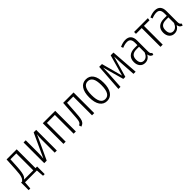

<svg xmlns="http://www.w3.org/2000/svg" viewBox="332 -1912 3436 3436"><g transform="rotate(-45 2050.0 -194.5)"><path d="M371.1 -46.9H412.1V145H370.1L358.9 0H59.1L47.9 145H5.9V-46.9H33.2Q49.3 -61.5 58.3 -73.5Q67.4 -85.4 77.1 -110.6Q86.9 -135.7 92.8 -178.2Q98.6 -220.7 102.1 -286.1L115.2 -522.9H371.1ZM314.9 -46.9V-476.1H166L155.8 -292Q150.9 -209.5 141.6 -161.1Q132.3 -112.8 119.1 -89.4Q106 -65.9 82 -46.9Z M863.8 -522.9V0H810.1V-329.1Q810.1 -403.3 819.8 -457L607.9 0H544.9V-522.9H600.1V-211.9Q600.1 -143.1 590.8 -66.9L800.8 -522.9Z M1289.6 0V-475.1H1087.9V0H1031.7V-522.9H1345.7V0Z M1546.9 -522.9H1810.5V0H1754.9V-475.1H1597.7L1581.5 -231Q1578.6 -185.1 1575.9 -157.2Q1573.2 -129.4 1568.1 -102.5Q1563 -75.7 1556.6 -60.8Q1550.3 -45.9 1539.1 -31.7Q1527.8 -17.6 1513.4 -8.8Q1499 0 1477.5 8.8L1462.9 -36.1Q1474.1 -41 1482.2 -47.1Q1490.2 -53.2 1496.6 -60.3Q1502.9 -67.4 1507.3 -79.8Q1511.7 -92.3 1514.9 -104Q1518.1 -115.7 1520.3 -138.2Q1522.5 -160.6 1524.2 -180.7Q1525.9 -200.7 1527.8 -235.8Z M2130.4 -534.2Q2219.2 -534.2 2267.3 -465.8Q2315.4 -397.5 2315.4 -263.2Q2315.4 -132.3 2265.9 -60.5Q2216.3 11.2 2129.4 11.2Q2042.5 11.2 1993.9 -59.8Q1945.3 -130.9 1945.3 -261.2Q1945.3 -393.6 1994.4 -463.9Q2043.5 -534.2 2130.4 -534.2ZM2130.4 -485.8Q2004.4 -485.8 2004.4 -261.2Q2004.4 -36.1 2129.4 -36.1Q2256.3 -36.1 2256.3 -263.2Q2256.3 -378.9 2224.4 -432.4Q2192.4 -485.8 2130.4 -485.8Z M2820.3 -522.9 2858.4 0H2804.2L2784.2 -308.1Q2778.3 -401.4 2778.3 -464.8L2663.1 -64.9H2611.3L2499 -463.9Q2499 -384.3 2494.1 -309.1L2475.1 0H2422.4L2459 -522.9H2529.3L2637.2 -123L2750 -522.9Z M3272 -100.1Q3272 -68.8 3280.5 -52.7Q3289.1 -36.6 3307.1 -27.8L3294.9 11.2Q3263.7 3.9 3246.3 -15.4Q3229 -34.7 3224.1 -70.8Q3177.2 11.2 3093.3 11.2Q3030.8 11.2 2993.9 -31.7Q2957 -74.7 2957 -145Q2957 -227.1 3006.6 -270.5Q3056.2 -314 3147.9 -314H3217.3V-374Q3217.3 -431.2 3194.8 -459Q3172.4 -486.8 3124 -486.8Q3068.4 -486.8 3003.9 -459L2988.3 -499Q3063.5 -534.2 3128.9 -534.2Q3201.2 -534.2 3236.6 -493.7Q3272 -453.1 3272 -377.9ZM3102.1 -34.2Q3178.2 -34.2 3217.3 -130.9V-272.9H3153.3Q3084 -272.9 3050 -241.9Q3016.1 -210.9 3016.1 -147Q3016.1 -91.3 3038.8 -62.7Q3061.5 -34.2 3102.1 -34.2Z M3690.9 -522.9 3684.1 -475.1H3543.9V0H3487.8V-475.1H3341.8V-522.9Z M4015.6 -100.1Q4015.6 -68.8 4024.2 -52.7Q4032.7 -36.6 4050.8 -27.8L4038.6 11.2Q4007.3 3.9 3990 -15.4Q3972.7 -34.7 3967.8 -70.8Q3920.9 11.2 3836.9 11.2Q3774.4 11.2 3737.5 -31.7Q3700.7 -74.7 3700.7 -145Q3700.7 -227.1 3750.2 -270.5Q3799.8 -314 3891.6 -314H3960.9V-374Q3960.9 -431.2 3938.5 -459Q3916 -486.8 3867.7 -486.8Q3812 -486.8 3747.6 -459L3731.9 -499Q3807.1 -534.2 3872.6 -534.2Q3944.8 -534.2 3980.2 -493.7Q4015.6 -453.1 4015.6 -377.9ZM3845.7 -34.2Q3921.9 -34.2 3960.9 -130.9V-272.9H3897Q3827.6 -272.9 3793.7 -241.9Q3759.8 -210.9 3759.8 -147Q3759.8 -91.3 3782.5 -62.7Q3805.2 -34.2 3845.7 -34.2Z"/></g></svg>

Font: Fira Sans Compressed Light
Style: Regular
Weight: 300
Width: 1
Designer: Carrois Corporate & Edenspiekermann AG
Foundry: Carrois Corporate GbR & Edenspiekermann AG
Version: Version 4.203;PS 004.203;hotconv 1.0.88;makeotf.lib2.5.64775